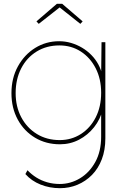

<svg xmlns="http://www.w3.org/2000/svg" viewBox="-20 -746 643 1006"><path d="M294 240Q240 240 192.5 221Q145 202 113 166L124 146Q145 168 170.5 184Q196 200 227 209Q258 218 293 218Q350 218 399.5 188Q449 158 479.5 102.5Q510 47 510 -30V-172L519 -175Q506 -121 473 -79.5Q440 -38 394 -14Q348 10 294 10Q221 10 163.5 -24.5Q106 -59 73 -119.5Q40 -180 40 -258Q40 -337 74 -398.5Q108 -460 164.5 -495Q221 -530 290 -530Q322 -530 352.5 -521Q383 -512 410 -496Q437 -480 459 -457.5Q481 -435 495.5 -408Q510 -381 516 -350L510 -353L512 -525H532V-21Q532 40 513.5 88.5Q495 137 462 170.5Q429 204 386 222Q343 240 294 240ZM293 -12Q354 -12 403.5 -43.5Q453 -75 481.5 -131Q510 -187 510 -260Q510 -332 481.5 -388Q453 -444 403.5 -476Q354 -508 291 -508Q224 -508 172 -476Q120 -444 91 -387.5Q62 -331 62 -258Q62 -187 91.5 -131.5Q121 -76 173 -44Q225 -12 293 -12ZM183 -621 171 -634 278 -726H306L413 -634L401 -621L285 -713H300Z"/></svg>

Font: Lexend Deca Thin
Style: Regular
Weight: 250
Designer: Bonnie Shaver-Troup, Thomas Jockin
Foundry: Lexend
Version: Version 1.007